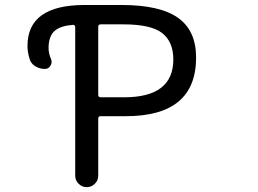

<svg xmlns="http://www.w3.org/2000/svg" viewBox="-20 -775 1040 774"><path d="M385.7 -676.8Q376 -676.8 376 -667V-392.6Q376 -382.8 385.7 -382.8H480.5Q678.7 -382.8 678.7 -535.2Q678.7 -606.4 633.8 -641.6Q588.9 -676.8 477.5 -676.8ZM283.2 -666Q283.2 -669.9 280.3 -672.9Q277.3 -675.8 273.4 -674.8Q224.6 -670.9 201.2 -651.4Q175.8 -629.9 175.8 -581.1Q175.8 -560.5 185.5 -537.1Q191.4 -523.4 183.6 -510.3Q175.8 -497.1 161.1 -497.1Q139.6 -497.1 121.6 -508.3Q103.5 -519.5 98.6 -540Q90.8 -565.4 90.8 -589.8Q90.8 -754.9 321.3 -754.9H469.7Q625 -754.9 697.8 -703.1Q770.5 -651.4 770.5 -543Q770.5 -306.6 487.3 -306.6H385.7Q376 -306.6 376 -296.9V-66.4Q376 -47.9 362.3 -34.2Q348.6 -20.5 329.6 -20.5Q310.5 -20.5 296.9 -34.2Q283.2 -47.9 283.2 -66.4Z"/></svg>

Font: Rounded-X Mgen+ 1mn regular
Style: Regular
Weight: 400
Designer: [Source Han Sans]
Ryoko NISHIZUKA  (kana & ideographs); Paul D. Hunt (Latin, Greek & Cyrillic); Wenlong ZHANG  (bopomofo
Version: Version 1.059.20150602